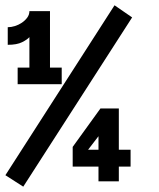

<svg xmlns="http://www.w3.org/2000/svg" viewBox="-29 -679 595 719"><path d="M465.8 -613.8 58.1 20 -8.8 -22.9 399.9 -659.2ZM202.1 -363.8H37.1V-425.8H81.1V-540Q73.2 -530.8 53.7 -521Q34.2 -511.2 0 -511.2V-577.1Q13.2 -577.1 27.1 -581.5Q41 -585.9 53 -594Q64.9 -602.1 73 -613Q81.1 -624 81.1 -637.2H158.2V-425.8H202.1ZM416 0H339.8V-55.2H243.2V-128.9L347.2 -272.9H416V-118.2H460V-55.2H416ZM339.8 -118.2V-168.9L300.8 -118.2Z"/></svg>

Font: Anonymous Pro
Style: Bold
Weight: 700
Monospace: yes
Designer: Mark Simonson
Version: Version 1.003